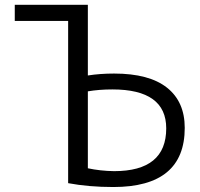

<svg xmlns="http://www.w3.org/2000/svg" viewBox="-20 -750 814 780"><path d="M256.8 -665H40V-730.5H336.9V-443.4Q386.7 -451.2 443.4 -451.2Q585.9 -451.2 658.2 -394Q730.5 -336.9 730.5 -230.5Q730.5 9.8 440.4 9.8Q340.8 9.8 256.8 -5.9ZM336.9 -378.9V-66.4Q386.7 -55.7 443.4 -54.7Q655.3 -54.7 655.3 -228.5Q655.3 -386.7 436.5 -386.7Q382.8 -386.7 336.9 -378.9Z"/></svg>

Font: Mgen+ 1c regular
Style: Regular
Weight: 400
Designer: [Source Han Sans]
Ryoko NISHIZUKA  (kana & ideographs); Paul D. Hunt (Latin, Greek & Cyrillic); Wenlong ZHANG  (bopomofo
Version: Version 1.059.20150602